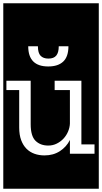

<svg xmlns="http://www.w3.org/2000/svg" viewBox="-32 -937 622 1170"><path d="M544 0V-57H464V-445H301V-388H394V-184Q393 -160 383 -136Q373 -112 355.5 -93Q338 -74 314 -62Q290 -50 262 -50Q214 -50 184.5 -79Q155 -108 155 -180V-445H7V-388H85V-160Q85 -115 97 -83Q109 -51 129.5 -30.5Q150 -10 178 0Q206 10 239 10Q293 10 333 -16Q373 -42 394 -84V0ZM-12 -917H570V213H-12ZM326 -655Q326 -617 311 -598.5Q296 -580 263 -580Q232 -580 215.5 -597Q199 -614 199 -655H140Q140 -532 262 -532Q322 -532 353.5 -562Q385 -592 385 -655Z"/></svg>

Font: Zilla Slab Regular Highlight
Style: Regular
Weight: 410
Designer: Typotheque Type Foundry
Foundry: Typotheque type foundry
Version: Version 1.0; 2017